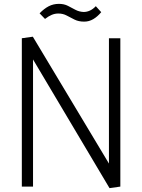

<svg xmlns="http://www.w3.org/2000/svg" viewBox="-20 -966 736 994"><path d="M547 8 144 -670H151V0H93V-768L150 -776L549 -111H544V-768H603V0ZM476 -934 504 -903Q485 -880 463 -867Q441 -854 416 -854Q387 -854 366 -864.5Q345 -875 325.5 -885.5Q306 -896 282 -896Q264 -896 247.5 -889Q231 -882 213 -868L185 -897Q208 -921 232 -933.5Q256 -946 285 -946Q312 -946 332 -935.5Q352 -925 371 -915Q390 -905 413 -904Q430 -904 446 -911.5Q462 -919 476 -934Z"/></svg>

Font: Yaldevi ExtraLight Light
Style: Regular
Weight: 300
Version: Version 1.100